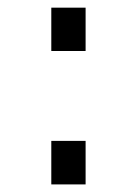

<svg xmlns="http://www.w3.org/2000/svg" viewBox="-20 -486 361 506"><path d="M115.2 -351.6V-465.8H205.6V-351.6ZM115.2 0V-114.7H205.6V0Z"/></svg>

Font: HK Grotesk Medium Legacy
Style: Regular
Weight: 500
Designer: Alfredo Marco Pradil
Foundry: Hanken Design Co.
Version: Version 2.022;PS 002.022;hotconv 1.0.88;makeotf.lib2.5.64775